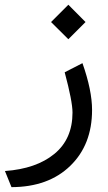

<svg xmlns="http://www.w3.org/2000/svg" viewBox="-37 -520 446 791"><path d="M10.3 251 -16.6 184.6Q112.3 175.3 187 114Q261.7 52.7 261.7 -56.2Q261.7 -102.1 229.5 -222.2L302.7 -259.8Q342.3 -147.5 342.3 -66.9Q342.3 76.2 252.4 163.3Q162.6 250.5 10.3 251ZM244.6 -500.5 315.4 -429.2 244.6 -358.4 173.3 -429.2Z"/></svg>

Font: Samim FD-WOL
Style: FD-WOL
Weight: 400
Foundry: DejaVu fonts team - Redesigned by Saber Rastikerdar
Version: Version 4.0.0